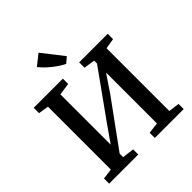

<svg xmlns="http://www.w3.org/2000/svg" viewBox="-259 -1162 1334 1334"><g transform="rotate(-45 408.0 -495.0)"><path d="M42 0V-50.5L119.5 -60.5V-678.5L44 -690.5V-743H330.5V-691L241 -678V-183.5L334.5 -317L572.5 -649.5V-678L490.5 -690.5V-743H771V-690.5L694.5 -678V-61L774.5 -50.5V0H491V-50.5L572.5 -61V-561L487 -434L241 -95.5V-61L328 -50.5V0ZM418.5 -799.5Q400.5 -808 378.5 -822.2Q356.5 -836.5 334.5 -854Q312.5 -871.5 293.2 -890.5Q274 -909.5 260 -928L338.5 -990L460.5 -834L419.5 -799.5Z"/></g></svg>

Font: Merriweather 28pt SemiBold
Style: Regular
Weight: 600
Version: Version 2.100